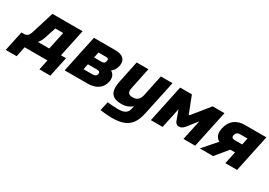

<svg xmlns="http://www.w3.org/2000/svg" viewBox="8 -1268 3137 2241"><g transform="rotate(30 1576.0 -147.5)"><path d="M100 -131H64L7 137H154L183 0H490L461 137H608L665 -131H597L675 -500H269L175 -199C160 -151 137 -131 100 -131ZM286 -131C307 -155 322 -184 334 -219L383 -369H489L439 -131Z M722 0H1031C1144 0 1219 -52 1239 -145C1251 -203 1234 -246 1192 -269C1222 -292 1242 -323 1251 -365C1269 -451 1221 -500 1115 -500H828ZM906 -122 922 -197H1044C1077 -197 1089 -185 1084 -159C1078 -133 1061 -122 1028 -122ZM944 -302 960 -378H1063C1090 -378 1100 -367 1094 -340C1089 -314 1074 -302 1047 -302Z M1790 -44 1887 -500H1730L1671 -219C1657 -154 1627 -124 1565 -124C1504 -124 1489 -153 1503 -219L1562 -500H1404L1344 -215C1311 -61 1354 9 1490 9C1554 9 1596 -12 1628 -38H1632L1625 -7C1614 48 1582 81 1482 81C1438 81 1383 76 1343 71L1317 192C1380 201 1422 205 1470 205C1674 205 1753 132 1790 -44Z M1990 -500 1884 0H2042L2100 -271L2148 -139C2168 -84 2233 -83 2277 -139L2381 -271L2323 0H2481L2587 -500H2428L2248 -277C2245 -273 2237 -272 2235 -277L2148 -500Z M3152 -500H2862C2749 -500 2673 -440 2650 -332C2634 -258 2653 -207 2703 -182L2544 0H2723L2859 -165H2923L2888 0H3046ZM2808 -332C2814 -362 2835 -378 2865 -378H2968L2949 -287H2846C2816 -287 2801 -303 2808 -332Z"/></g></svg>

Font: LT Wave Text Black Italic
Style: Regular
Weight: 900
Designer: Daniel Lyons
Version: Version 2.5 (Glyphs App)